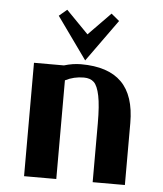

<svg xmlns="http://www.w3.org/2000/svg" viewBox="-49 -699 629 742"><g transform="rotate(5 265.5 -327.5)"><path d="M71.8 0ZM268.1 -466.3 151.4 -629.4 182.1 -655.3 268.1 -567.4 354 -655.3 385.3 -629.4ZM188 -439.9Q221.7 -450.2 253.9 -450.2Q359.4 -450.2 411.1 -398.4Q462.9 -346.7 462.9 -240.2V0H337.9V-228Q337.9 -296.9 330.1 -335Q322.3 -373 308.1 -386.5Q293.9 -399.9 269 -399.9Q230 -399.9 196.8 -382.8V0H71.8V-439.9Z"/></g></svg>

Font: Pfennig
Style: Bold
Weight: 700
Version: Version 20120410 ; ttfautohint (v0.8)